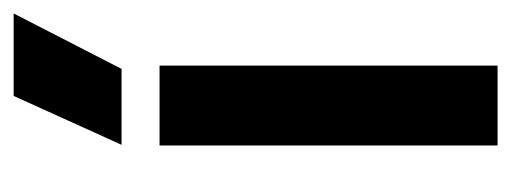

<svg xmlns="http://www.w3.org/2000/svg" viewBox="-256 -500 756 284"><g transform="rotate(-90 122.0 -358.0)"><path d="M48.8 0V-500H167V0ZM49.8 -556.2 122.1 -715.8H244.1L162.1 -556.2Z"/></g></svg>

Font: TASA Orbiter Display SemiBold
Style: Regular
Weight: 600
Designer: Weizhong Zhang
Version: Version 1.000;Glyphs 3.1.2 (3151)